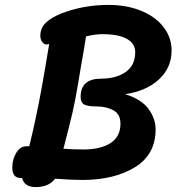

<svg xmlns="http://www.w3.org/2000/svg" viewBox="-20 -728 718 781"><path d="M70 -4H64Q30 -4 30 -46Q30 -80 46.5 -107Q63 -134 89 -133H99Q128 -250 152 -384L166 -465L180 -549L170 -547Q159 -547 151.5 -557.5Q144 -568 144 -582Q144 -614 166.5 -635.5Q189 -657 229 -673Q319 -708 421 -708Q496 -708 554.5 -684Q613 -660 645.5 -617.5Q678 -575 678 -523Q678 -452 626 -404.5Q574 -357 489 -345Q556 -324 584.5 -284.5Q613 -245 613 -202Q613 -99 528.5 -47.5Q444 4 315 4Q271 4 204 -1Q179 33 125 33Q79 33 70 -4ZM470 -225Q470 -264 441 -279.5Q412 -295 374 -295Q339 -295 323.5 -302.5Q308 -310 308 -334Q308 -408 391 -408Q452 -408 491 -435Q530 -462 530 -516Q530 -551 496 -570Q462 -589 396 -589Q368 -589 330 -580Q321 -522 310 -462L297 -384Q286 -318 275 -270.5Q264 -223 238 -123Q277 -120 320 -120Q389 -120 429.5 -146Q470 -172 470 -225Z"/></svg>

Font: Mali
Style: Bold Italic
Weight: 700
Italic angle: -10°
Version: Version 1.000; ttfautohint (v1.6)